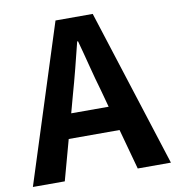

<svg xmlns="http://www.w3.org/2000/svg" viewBox="-87 -815 814 889"><g transform="rotate(-10 320.5 -370.5)"><path d="M-4 0H146L198 -190H437L489 0H645L408 -741H233ZM230 -305 252 -386C274 -463 295 -547 315 -628H319C341 -549 361 -463 384 -386L406 -305Z"/></g></svg>

Font: Source Han Sans KR
Style: Bold
Weight: 700
Designer: Ryoko NISHIZUKA 西塚涼子 (kana, bopomofo & ideographs); Paul D. Hunt (Latin, Greek & Cyrillic); Sandoll Communications 산돌커뮤니
Foundry: Adobe
Version: Version 2.004;hotconv 1.0.118;makeotfexe 2.5.65603